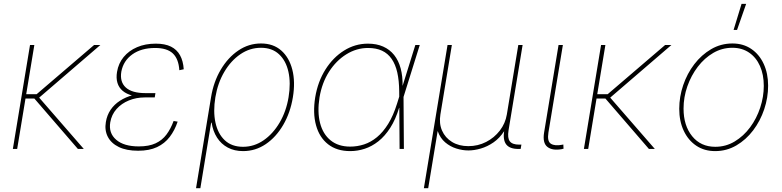

<svg xmlns="http://www.w3.org/2000/svg" viewBox="-20 -775 4070 999"><path d="M158.7 -541 69.3 0H46.9L136.2 -541ZM502.4 -541 178.2 -262.2H98.1L101.6 -284.7H170.4L469.7 -541ZM385.3 0 153.8 -268.1 178.7 -272.9 416 0Z M698.7 9.3Q638.2 9.3 598.4 -10Q558.6 -29.3 541 -63.2Q523.4 -97.2 530.8 -140.1Q536.6 -175.8 555.4 -203.6Q574.2 -231.4 604 -250.7Q633.8 -270 671.1 -280Q708.5 -290 751 -290H788.6L785.2 -268.1H733.4Q689 -268.1 650.6 -252.4Q612.3 -236.8 586.4 -207.8Q560.5 -178.7 553.7 -138.7Q544.4 -82.5 584.5 -47.9Q624.5 -13.2 702.1 -13.2Q754.9 -13.2 789.6 -29.3Q824.2 -45.4 846.2 -75Q868.2 -104.5 883.3 -145.5L904.3 -142.1Q889.2 -96.7 863 -62.5Q836.9 -28.3 796.9 -9.5Q756.8 9.3 698.7 9.3ZM747.1 -268.6Q703.1 -268.6 670.7 -277.1Q638.2 -285.6 618.4 -302.2Q598.6 -318.8 591.1 -343.8Q583.5 -368.7 588.9 -400.9Q596.2 -445.3 623.3 -478.3Q650.4 -511.2 693.1 -529.5Q735.8 -547.9 790.5 -547.9Q838.4 -547.9 869.4 -532.5Q900.4 -517.1 916.7 -487.5Q933.1 -458 936 -414.6L913.1 -409.7Q909.2 -468.8 879.2 -497.1Q849.1 -525.4 787.1 -525.4Q715.3 -525.4 668.7 -492.2Q622.1 -459 611.3 -402.3Q602.5 -349.1 634.5 -319.8Q666.5 -290.5 736.8 -290.5H788.6L785.2 -268.6Z M1000 204.1 1078.1 -269Q1091.3 -349.6 1128.7 -412.6Q1166 -475.6 1220 -512.2Q1273.9 -548.8 1337.9 -548.8Q1401.9 -548.8 1443.4 -512.2Q1484.9 -475.6 1501 -412.4Q1517.1 -349.1 1503.9 -269Q1490.7 -188.5 1453.6 -125Q1416.5 -61.5 1362.8 -25.1Q1309.1 11.2 1244.6 11.2Q1199.7 11.2 1165.3 -7.1Q1130.9 -25.4 1109.4 -58.8Q1087.9 -92.3 1081.1 -136.7H1078.6L1022.5 204.1ZM1244.6 -11.2Q1302.2 -11.2 1351.3 -44.9Q1400.4 -78.6 1434.8 -137Q1469.2 -195.3 1481.4 -269Q1493.7 -343.3 1480.7 -401.4Q1467.8 -459.5 1431.6 -492.9Q1395.5 -526.4 1337.9 -526.4Q1279.8 -526.4 1230.5 -492.7Q1181.2 -459 1147 -400.9Q1112.8 -342.8 1100.6 -269Q1088.4 -195.3 1101.1 -137Q1113.8 -78.6 1149.9 -44.9Q1186 -11.2 1244.6 -11.2Z M1802.2 11.2Q1732.4 11.2 1687 -24.4Q1641.6 -60.1 1624.3 -123.3Q1606.9 -186.5 1620.1 -269Q1633.8 -350.6 1673.3 -413.3Q1712.9 -476.1 1770.3 -512Q1827.6 -547.9 1894.5 -547.9Q1939.5 -547.9 1973.6 -532.7Q2007.8 -517.6 2030.8 -488.8Q2053.7 -460 2064.7 -419.2Q2075.7 -378.4 2074.7 -326.2H2080.6L2079.6 -272.5L2081.5 0H2059.1L2057.1 -300.3Q2056.6 -356 2047.1 -397.9Q2037.6 -439.9 2017.8 -468.5Q1998 -497.1 1967.8 -511.2Q1937.5 -525.4 1895 -525.4Q1835 -525.4 1782 -492.4Q1729 -459.5 1692.1 -401.9Q1655.3 -344.2 1642.6 -269Q1630.4 -192.9 1645.3 -135Q1660.2 -77.1 1700.2 -44.7Q1740.2 -12.2 1802.2 -12.2Q1839.4 -12.2 1874.5 -23.7Q1909.7 -35.2 1941.4 -61.3Q1973.1 -87.4 1999.8 -130.4Q2026.4 -173.3 2045.9 -235.8L2141.1 -541H2164.1L2079.1 -269L2062.5 -213.9H2056.6Q2038.1 -152.8 2010.5 -109.9Q1982.9 -66.9 1949 -40Q1915 -13.2 1877.7 -1Q1840.3 11.2 1802.2 11.2Z M2185.5 204.1 2308.6 -541H2331.1L2271.5 -179.7Q2263.7 -132.8 2280 -95.5Q2296.4 -58.1 2332 -36.4Q2367.7 -14.6 2417 -14.6Q2466.8 -14.6 2509.3 -36.4Q2551.8 -58.1 2580.6 -95.5Q2609.4 -132.8 2617.2 -179.7L2676.8 -541H2699.2L2626 -96.7Q2619.6 -56.6 2632.8 -39.6Q2646 -22.5 2681.2 -22.5H2692.9L2689 0H2677.2Q2632.3 0 2614 -23.4Q2595.7 -46.9 2603.5 -96.7L2617.2 -179.7H2634.8Q2626 -127.9 2602.8 -92Q2579.6 -56.2 2547.9 -34.2Q2516.1 -12.2 2481.7 -2.2Q2447.3 7.8 2417 7.8Q2386.7 7.8 2354.5 -2.2Q2322.3 -12.2 2296.4 -34.2Q2270.5 -56.2 2257.8 -92Q2245.1 -127.9 2253.9 -179.7H2271.5L2208 204.1Z M2903.3 1Q2854 9.8 2828.1 -10.7Q2802.2 -31.2 2811 -85.4L2886.2 -541H2908.7L2833.5 -85.4Q2826.2 -40 2846.4 -27.1Q2866.7 -14.2 2905.8 -22Q2909.2 -22.9 2908.4 -22.7Q2907.7 -22.5 2911.1 -22.9L2912.1 -1Q2910.2 -1 2908 -0.5Q2905.8 0 2903.3 1Z M3129.9 -541 3040.5 0H3018.1L3107.4 -541ZM3473.6 -541 3149.4 -262.2H3069.3L3072.8 -284.7H3141.6L3440.9 -541ZM3356.4 0 3125 -268.1 3149.9 -272.9 3387.2 0Z M3701.2 11.2Q3644.5 11.2 3602.5 -17.1Q3560.5 -45.4 3537.4 -95Q3514.2 -144.5 3514.2 -209Q3514.2 -271.5 3534.7 -331.8Q3555.2 -392.1 3592.5 -440.9Q3629.9 -489.7 3680.4 -519.3Q3731 -548.8 3791 -548.8Q3847.2 -548.8 3888.9 -520.5Q3930.7 -492.2 3953.6 -442.6Q3976.6 -393.1 3976.6 -329.1Q3976.6 -267.1 3956.3 -206.5Q3936 -146 3898.9 -96.9Q3861.8 -47.9 3811.3 -18.3Q3760.7 11.2 3701.2 11.2ZM3701.7 -11.2Q3756.8 -11.2 3803 -39.1Q3849.1 -66.9 3883.1 -112.8Q3917 -158.7 3935.5 -215.1Q3954.1 -271.5 3954.1 -328.1Q3954.1 -386.7 3934.3 -431.4Q3914.6 -476.1 3877.7 -501.2Q3840.8 -526.4 3790.5 -526.4Q3737.3 -526.4 3691.4 -499.8Q3645.5 -473.1 3610.8 -427.7Q3576.2 -382.3 3556.4 -325.9Q3536.6 -269.5 3536.6 -210Q3536.6 -121.6 3581.3 -66.4Q3626 -11.2 3701.7 -11.2ZM3796.9 -619.1 3838.4 -754.9H3862.3L3814.9 -619.1Z"/></svg>

Font: Inter 17pt Thin
Style: Italic
Weight: 250
Italic angle: -9.3988°
Version: Version 4.001;git-66647c0bb